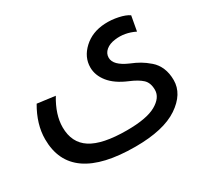

<svg xmlns="http://www.w3.org/2000/svg" viewBox="-132 -598 1047 990"><g transform="rotate(-30 391.5 -103.0)"><path d="M188 -222Q137 -138 137 -63Q137 29 204.5 72.5Q272 116 417 116Q535 116 590.5 84.5Q646 53 646 7Q646 -35 622.5 -57Q599 -79 551 -99Q482 -128 448.5 -170Q415 -212 415 -259Q415 -320 465 -366.5Q515 -413 592 -417Q631 -419 671 -410.5Q711 -402 732 -387L716 -299Q657 -328 598 -320Q564 -316 543 -298.5Q522 -281 522 -255Q522 -210 600 -176Q632 -163 655 -149.5Q678 -136 703 -114.5Q728 -93 741.5 -61Q755 -29 755 12Q755 94 668 152.5Q581 211 413 211Q28 211 28 -55Q28 -144 82 -236Z"/></g></svg>

Font: LT Superior Semi-bold
Style: Regular
Weight: 600
Designer: Daniel Lyons
Foundry: LyonsType
Version: Version 1.0